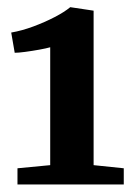

<svg xmlns="http://www.w3.org/2000/svg" viewBox="-20 -924 361 522"><path d="M116.5 -475V-795.5Q106 -792.5 86.8 -789Q67.5 -785.5 48.8 -783Q30 -780.5 20 -780.5L10.5 -835.5Q39.5 -840.5 70.5 -852Q101.5 -863.5 128.5 -877.5Q155.5 -891.5 171 -904.5L234.5 -895V-475L316.5 -466.5V-422.5H27.5V-466.5Z"/></svg>

Font: Merriweather 48pt ExtraBold
Style: Regular
Weight: 800
Version: Version 2.100